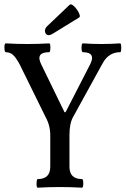

<svg xmlns="http://www.w3.org/2000/svg" viewBox="-32 -867 582 890"><path d="M194 -704Q181 -704 177 -718Q173 -732 187 -746L291 -845Q298 -851 311.5 -838Q325 -825 333.5 -807.5Q342 -790 335 -786L213 -711Q201 -704 194 -704ZM143 3Q137 3 137.5 -17Q138 -37 143 -37Q201 -37 201 -94V-240Q201 -286 179 -325L59 -569Q44 -597 30 -611Q16 -625 -5 -625Q-11 -625 -11.5 -645.5Q-12 -666 -5 -666Q45 -663 96 -663Q145 -663 196 -666Q202 -666 201.5 -645.5Q201 -625 196 -625Q131 -625 159 -569L267 -347H272L384 -565Q416 -625 352 -625Q346 -625 346 -645.5Q346 -666 352 -666Q395 -663 438 -663Q480 -663 525 -666Q530 -666 530 -645.5Q530 -625 525 -625Q472 -625 444 -574L307 -325Q290 -295 290 -242V-94Q290 -37 348 -37Q354 -37 354 -17Q354 3 348 3Q297 0 246 0Q194 0 143 3Z"/></svg>

Font: Junicode Cond Medium
Style: Regular
Weight: 500
Width: 3
Designer: Peter S. Baker
Version: Version 2.201